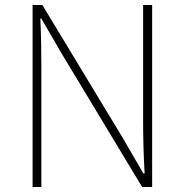

<svg xmlns="http://www.w3.org/2000/svg" viewBox="-20 -746 736 766"><path d="M110 0H145V-473C145 -542 144 -604 141 -672H145L228 -529L547 0H587V-726H551V-259C551 -192 553 -124 557 -54H552L469 -197L149 -726H110Z"/></svg>

Font: SSpoqa Han Sans Neo Thin
Style: Regular
Weight: 100
Designer: [Spoqa Han Sans Neo] Dong-huui Kim  Younghwa Kang  Yujin Lee  [Noto Sans] Ryoko NISHIZUKA  (kana & ideographs); Paul D. 
Foundry: Spoqa (http://www.spoqa-han-sans.com)
Version: Version 1.000